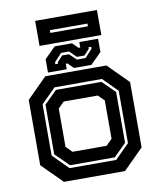

<svg xmlns="http://www.w3.org/2000/svg" viewBox="-90 -895 808 967"><g transform="rotate(-10 314.0 -412.0)"><path d="M158 0 55 -103V-437L158 -540H470.5L573.5 -437V-103L470.5 0ZM198 -63H436.5L509.5 -136V-404L436.5 -477H194L120 -403V-141ZM203 -77 134 -145V-399L199 -463H431.5L495.5 -400V-140L431.5 -77ZM227 -141.5H401.5L432 -172V-368L401.5 -398.5H227L196.5 -368V-172ZM174.5 -556V-624L230.5 -680H319.5L347.5 -652H356.5V-680H452.5V-612L396.5 -556H307.5L279.5 -584H270.5V-556ZM218.5 -591H232.5V-599L259.5 -628.5H294.5L329.5 -595H373.5L411.5 -636V-646H397.5V-638L370.5 -608.5H331.5L297.5 -642H256.5L218.5 -601ZM156 -695.5V-823.5H472V-695.5ZM221 -750.5H413V-764.5H221Z"/></g></svg>

Font: Tourney
Style: Bold
Weight: 700
Designer: Tyler Finck
Foundry: Etcetera Type Co
Version: Version 1.015